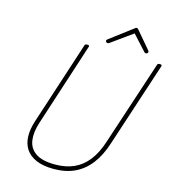

<svg xmlns="http://www.w3.org/2000/svg" viewBox="-173 -1412 1411 1571"><g transform="rotate(15 532.0 -626.5)"><path d="M429 19Q338 19 279 -7Q220 -33 190.5 -78.5Q161 -124 159.5 -186Q158 -248 182 -320L410 -1020Q412 -1028 416.5 -1031.5Q421 -1035 433 -1035Q443 -1035 447 -1031.5Q451 -1028 448 -1020L220 -318Q191 -231 200.5 -163Q210 -95 266 -57Q322 -19 430 -19Q521 -19 590 -50Q659 -81 709 -145.5Q759 -210 790 -307L1025 -1020Q1027 -1028 1031.5 -1031.5Q1036 -1035 1048 -1035Q1068 -1035 1063 -1020L829 -307Q794 -197 738.5 -125Q683 -53 606.5 -17Q530 19 429 19ZM589 -1090Q582 -1090 577 -1094.5Q572 -1099 572 -1105Q572 -1109 573.5 -1111.5Q575 -1114 579 -1118L771 -1263Q777 -1268 780.5 -1270Q784 -1272 788 -1272Q792 -1272 795 -1270Q798 -1268 803 -1263L926 -1118Q928 -1116 929.5 -1112.5Q931 -1109 931 -1106Q931 -1099 925 -1094.5Q919 -1090 913 -1090Q909 -1090 906 -1091.5Q903 -1093 899 -1097L783 -1224L606 -1097Q599 -1092 596 -1091Q593 -1090 589 -1090Z"/></g></svg>

Font: Playwrite CO Thin
Style: Regular
Weight: 250
Version: Version 1.002